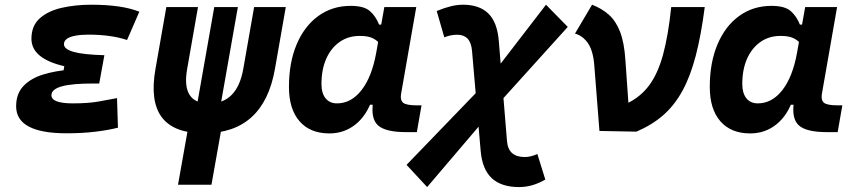

<svg xmlns="http://www.w3.org/2000/svg" viewBox="-20 -547 3556 802"><path d="M258.3 9.8Q47.4 9.8 47.4 -103Q47.4 -155.8 77.9 -187.7Q108.4 -219.7 159.9 -235.6Q211.4 -251.5 273.4 -255.9L416 -316.4L394.5 -198.2H369.1Q325.2 -198.2 292.5 -195.3Q259.8 -192.4 238 -186.3Q216.3 -180.2 205.6 -170.9Q194.8 -161.6 194.8 -149.4Q194.8 -115.2 284.2 -115.2Q347.7 -115.2 391.1 -122.8Q434.6 -130.4 468.8 -137.2L472.7 -13.7Q430.2 -2.9 376.2 3.4Q322.3 9.8 258.3 9.8ZM238.3 -210.4 248.5 -270.5Q111.3 -302.2 111.3 -385.3Q111.3 -439.5 146.2 -470.5Q181.2 -501.5 238 -514.4Q294.9 -527.3 360.8 -527.3Q489.7 -527.3 562 -498L510.7 -379.9Q443.4 -402.3 349.6 -402.3Q317.9 -402.3 294.7 -397.9Q271.5 -393.6 259.3 -384.8Q247.1 -376 247.1 -362.3Q247.1 -341.8 287.4 -330.3Q327.6 -318.8 416 -316.4L394.5 -198.2Z M831.5 9.8Q706.5 9.8 656 -57.1Q605.5 -124 629.4 -258.8L674.8 -517.6H807.1L761.7 -258.8Q736.3 -114.7 853.5 -114.7Q970.7 -114.7 996.1 -258.8L1041.5 -517.6H1173.8L1128.4 -258.8Q1081.1 9.8 831.5 9.8ZM723.6 224.6 770 -36.6H909.7L863.3 224.6ZM795.9 -68.8 875 -517.6H973.6L894.5 -68.8Z M1482.4 -397Q1434.6 -397 1398.7 -371.8Q1362.8 -346.7 1342.8 -301.8Q1322.8 -256.8 1322.8 -196.3Q1322.8 -157.7 1339.8 -136.5Q1356.9 -115.2 1387.7 -115.2Q1446.8 -115.2 1490 -170.4Q1533.2 -225.6 1551.3 -325.7L1585.4 -517.6H1718.8L1655.3 -154.8Q1650.9 -129.4 1663.6 -118.2Q1676.3 -106.9 1722.2 -106.9H1740.7L1721.2 4.9H1676.8Q1589.4 4.9 1558.6 -23.7Q1527.8 -52.2 1538.6 -122.1L1566.9 -109.4H1510.3L1536.1 -137.7Q1513.7 -66.9 1466.3 -28.3Q1418.9 10.3 1356 10.3Q1275.4 10.3 1231.2 -40.5Q1187 -91.3 1187 -184.1Q1187 -285.6 1219.2 -361.8Q1251.5 -438 1309.6 -480.2Q1367.7 -522.5 1444.8 -522.5Q1500.5 -522.5 1525.1 -500.7Q1549.8 -479 1563.5 -444.3H1576.2L1584.5 -340.8Q1573.7 -355.5 1562.7 -368.2Q1551.8 -380.9 1533.4 -388.9Q1515.1 -397 1482.4 -397Z M1764.2 234.4 1678.2 141.6 2012.7 -205.1 2260.7 -527.3 2351.6 -434.6 2042 -91.8ZM2147.9 234.4Q2074.7 234.4 2034.7 197.8Q1994.6 161.1 1987.8 83.5L1951.7 -334.5Q1948.7 -369.1 1933.1 -385.5Q1917.5 -401.9 1890.1 -401.9Q1862.3 -401.9 1835.9 -391.1L1804.2 -501Q1837.4 -514.6 1863.8 -521Q1890.1 -527.3 1914.1 -527.3Q1982.4 -527.3 2019.8 -490.7Q2057.1 -454.1 2063.5 -376.5L2097.7 42Q2100.6 76.2 2119.1 92.5Q2137.7 108.9 2171.9 108.9Q2197.3 108.9 2224.6 96.2L2257.8 203.1Q2229.5 219.2 2202.9 226.8Q2176.3 234.4 2147.9 234.4Z M2483.9 0 2462.4 -274.4Q2457.5 -335.4 2435.8 -366.7Q2414.1 -397.9 2381.8 -406.7L2453.1 -527.3Q2493.7 -511.7 2522.9 -485.8Q2552.2 -460 2569.8 -415Q2587.4 -370.1 2592.3 -296.9L2610.4 -38.6ZM2638.2 2.9 2483.9 0 2597.7 -114.3Q2654.8 -141.1 2691.4 -190.2Q2728 -239.3 2749.8 -319.3Q2771.5 -399.4 2783.7 -517.6H2923.8Q2908.7 -400.4 2886.2 -314.2Q2863.8 -228 2830.3 -167.2Q2796.9 -106.4 2749.8 -65.4Q2702.6 -24.4 2638.2 2.9Z M3240.2 -397Q3192.4 -397 3156.5 -371.8Q3120.6 -346.7 3100.6 -301.8Q3080.6 -256.8 3080.6 -196.3Q3080.6 -157.7 3097.7 -136.5Q3114.7 -115.2 3145.5 -115.2Q3204.6 -115.2 3247.8 -170.4Q3291 -225.6 3309.1 -325.7L3343.3 -517.6H3476.6L3413.1 -154.8Q3408.7 -129.4 3421.4 -118.2Q3434.1 -106.9 3480 -106.9H3498.5L3479 4.9H3434.6Q3347.2 4.9 3316.4 -23.7Q3285.6 -52.2 3296.4 -122.1L3324.7 -109.4H3268.1L3293.9 -137.7Q3271.5 -66.9 3224.1 -28.3Q3176.8 10.3 3113.8 10.3Q3033.2 10.3 2989 -40.5Q2944.8 -91.3 2944.8 -184.1Q2944.8 -285.6 2977.1 -361.8Q3009.3 -438 3067.4 -480.2Q3125.5 -522.5 3202.6 -522.5Q3258.3 -522.5 3283 -500.7Q3307.6 -479 3321.3 -444.3H3334L3342.3 -340.8Q3331.5 -355.5 3320.6 -368.2Q3309.6 -380.9 3291.3 -388.9Q3272.9 -397 3240.2 -397Z"/></svg>

Font: Cascadia Mono NF
Style: Italic
Weight: 400
Italic angle: -10°
Monospace: yes
Designer: Aaron Bell
Foundry: Saja Typeworks
Version: Version 2404.023